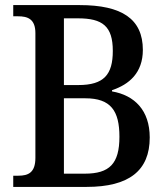

<svg xmlns="http://www.w3.org/2000/svg" viewBox="-20 -734 659 754"><path d="M32 0H320C487 0 568 -64 568 -194C568 -301 508 -360 420 -375V-380C487 -402 541 -448 541 -538C541 -660 458 -714 293 -714H32V-670H51C88 -670 119 -660 119 -604V-114C119 -56 91 -44 52 -44H32ZM288 -400H231V-662H286C383 -662 423 -631 423 -534C423 -441 388 -400 288 -400ZM313 -52H231V-348H315C415 -348 449 -299 449 -197C449 -91 410 -52 313 -52Z"/></svg>

Font: Noto Serif Devanagari SemiCondensed Medium
Style: Regular
Weight: 500
Width: 4
Designer: Universal Thirst, Indian Type Foundry and the Monotype Design Team
Foundry: Monotype Imaging Inc.
Version: Version 2.004